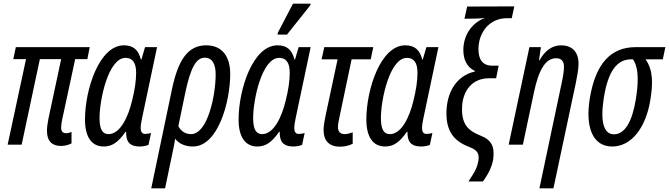

<svg xmlns="http://www.w3.org/2000/svg" viewBox="-20 -795 3676 1055"><path d="M315 7C334 7 356 2 373 -7V-70C365 -67 354 -63 344 -63C326 -63 316 -72 316 -92C316 -106 318 -120 321 -135L393 -470H460L473 -536H67L53 -470H123L22 0H99L199 -470H316L246 -142C241 -117 238 -93 238 -76C238 -19 267 7 315 7Z M550 10C597 10 630 -14 670 -71H673C673 -30 680 10 749 10C764 10 785 6 796 1L810 -64C798 -61 787 -59 779 -59C760 -59 753 -71 753 -92C753 -106 756 -123 760 -143L843 -536H777L757 -468H754C741 -521 712 -546 661 -546C525 -546 447 -303 447 -138C447 -43 483 10 550 10ZM576 -58C542 -58 527 -86 527 -147C527 -247 575 -477 670 -477C708 -477 728 -451 728 -395C728 -352 721 -302 705 -239C685 -156 642 -58 576 -58Z M925 -305 811 240H887L929 39C934 13 940 -12 942 -33C962 -7 995 10 1040 10C1179 10 1245 -238 1245 -388C1245 -487 1199 -546 1113 -546C1013 -546 959 -467 925 -305ZM1030 -58C997 -58 973 -76 960 -102L998 -285C1027 -423 1058 -478 1105 -478C1145 -478 1165 -445 1165 -386C1165 -268 1120 -58 1030 -58Z M1505 -605H1557L1685 -766L1687 -775H1590L1507 -616ZM1394 10C1441 10 1474 -14 1514 -71H1517C1517 -30 1524 10 1593 10C1608 10 1629 6 1640 1L1654 -64C1642 -61 1631 -59 1623 -59C1604 -59 1597 -71 1597 -92C1597 -106 1600 -123 1604 -143L1687 -536H1621L1601 -468H1598C1585 -521 1556 -546 1505 -546C1369 -546 1291 -303 1291 -138C1291 -43 1327 10 1394 10ZM1420 -58C1386 -58 1371 -86 1371 -147C1371 -247 1419 -477 1514 -477C1552 -477 1572 -451 1572 -395C1572 -352 1565 -302 1549 -239C1529 -156 1486 -58 1420 -58Z M1848 11C1871 11 1897 6 1918 -5V-68C1904 -63 1888 -58 1874 -58C1850 -58 1837 -71 1837 -97C1837 -113 1841 -129 1845 -150L1912 -469H2017L2031 -536H1762L1747 -469H1835L1769 -160C1762 -127 1758 -101 1758 -80C1758 -20 1791 11 1848 11Z M2096 10C2143 10 2176 -14 2216 -71H2219C2219 -30 2226 10 2295 10C2310 10 2331 6 2342 1L2356 -64C2344 -61 2333 -59 2325 -59C2306 -59 2299 -71 2299 -92C2299 -106 2302 -123 2306 -143L2389 -536H2323L2303 -468H2300C2287 -521 2258 -546 2207 -546C2071 -546 1993 -303 1993 -138C1993 -43 2029 10 2096 10ZM2122 -58C2088 -58 2073 -86 2073 -147C2073 -247 2121 -477 2216 -477C2254 -477 2274 -451 2274 -395C2274 -352 2267 -302 2251 -239C2231 -156 2188 -58 2122 -58Z M2554 202H2634C2663 161 2683 123 2690 80C2699 12 2682 -26 2620 -50C2552 -77 2515 -112 2519 -208C2523 -296 2574 -365 2667 -365H2706L2720 -434H2686C2631 -434 2609 -469 2609 -525C2609 -613 2666 -695 2766 -695H2792L2806 -760L2547 -759L2532 -692L2596 -693C2614 -693 2623 -694 2646 -697C2572 -670 2526 -601 2526 -520C2526 -470 2544 -426 2590 -405L2589 -402C2489 -379 2433 -289 2433 -171C2433 -57 2491 -13 2562 14C2604 30 2614 51 2609 87C2602 124 2593 144 2554 202Z M3065 -333 2944 240H3021L3145 -344C3152 -379 3159 -417 3159 -445C3159 -515 3118 -546 3063 -546C3015 -546 2974 -517 2945 -464H2942L2952 -536H2889L2775 0H2853L2914 -288C2940 -409 2976 -475 3036 -475C3065 -475 3079 -458 3079 -428C3079 -402 3072 -365 3065 -333Z M3344 10C3449 10 3528 -92 3553 -243C3568 -333 3570 -410 3527 -469H3622L3636 -536H3473C3335 -536 3252 -444 3221 -255C3195 -97 3236 10 3344 10ZM3354 -57C3297 -57 3277 -127 3298 -258C3321 -402 3369 -469 3448 -469H3458C3494 -416 3486 -328 3474 -251C3454 -126 3413 -57 3354 -57Z"/></svg>

Font: Noto Sans ExtraCondensed
Style: Italic
Weight: 400
Width: 2
Italic angle: -12°
Designer: Monotype Design Team
Foundry: Monotype Imaging Inc.
Version: Version 2.013